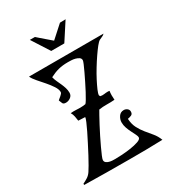

<svg xmlns="http://www.w3.org/2000/svg" viewBox="-210 -994 993 1107"><g transform="rotate(-30 286.5 -441.0)"><path d="M553 -702Q546 -694 536.5 -690.5Q527 -687 518 -682Q508 -677 492.5 -657.5Q477 -638 458.5 -611Q440 -584 421 -553Q402 -522 387 -493Q372 -464 362 -441Q352 -418 352 -407L356 -399Q369 -396 382 -398Q395 -400 408 -400L418 -399Q414 -372 417 -340Q391 -338 365 -338.5Q339 -339 313 -335Q308 -327 296.5 -306Q285 -285 270.5 -258Q256 -231 241 -200.5Q226 -170 213.5 -143.5Q201 -117 193 -97.5Q185 -78 185 -72Q185 -61 192.5 -55Q200 -49 210.5 -46Q221 -43 232 -42.5Q243 -42 251 -42Q263 -42 292 -43.5Q321 -45 352 -49.5Q383 -54 406.5 -62Q430 -70 430 -83Q430 -90 423.5 -103.5Q417 -117 408.5 -133.5Q400 -150 393.5 -168.5Q387 -187 387 -206Q387 -226 399 -244Q411 -262 433 -262Q445 -262 455 -254.5Q465 -247 465 -234Q465 -218 453.5 -213Q442 -208 429 -206Q431 -170 444.5 -144Q458 -118 475.5 -96.5Q493 -75 511.5 -53Q530 -31 541 -2Q485 0 430.5 0.5Q376 1 320 1Q170 1 20 -2V-10Q37 -18 52.5 -28Q68 -38 79 -55Q85 -64 98 -86Q111 -108 126.5 -137.5Q142 -167 158.5 -199Q175 -231 189 -259.5Q203 -288 212 -309.5Q221 -331 221 -338Q210 -338 198.5 -339Q187 -340 176 -340Q174 -355 171 -370.5Q168 -386 160 -399Q176 -401 191.5 -400Q207 -399 223 -399Q241 -399 259 -402Q263 -405 273 -421.5Q283 -438 295.5 -461.5Q308 -485 321.5 -512.5Q335 -540 346.5 -564Q358 -588 365.5 -606Q373 -624 373 -629Q373 -641 363.5 -647.5Q354 -654 341 -657.5Q328 -661 314 -661.5Q300 -662 292 -662Q257 -662 229.5 -655Q202 -648 171 -632Q175 -615 182 -600Q189 -585 196 -569.5Q203 -554 208 -538Q213 -522 213 -505Q213 -487 198.5 -476Q184 -465 167 -465Q150 -465 146 -475Q142 -485 137 -497Q140 -500 145.5 -504.5Q151 -509 157 -514Q163 -519 167 -524Q171 -529 171 -534Q171 -552 156.5 -574Q142 -596 122.5 -618.5Q103 -641 84 -662.5Q65 -684 57 -702ZM167 -883H200L286 -809L367 -882L405 -883L329 -766H242L167 -883Z"/></g></svg>

Font: Germanica
Style: Regular
Weight: 400
Designer: Peter Wiegel
Foundry: Peter Wiegel